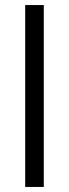

<svg xmlns="http://www.w3.org/2000/svg" viewBox="-20 -740 273 760"><path d="M79.7 0V-720H153.3V0Z"/></svg>

Font: Vela Sans GX ExtLt
Style: Regular
Weight: 200
Designer: Principal design: Mikhail Sharanda - project Manrope.
Design modification: Ravid Balaliev
Foundry: Mikhail Sharanda
Version: Version 1.001